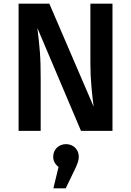

<svg xmlns="http://www.w3.org/2000/svg" viewBox="-20 -711 712 1043"><path d="M591 -691H471V-367C471 -324 473 -280 477 -237C481 -193 485 -158 489 -131L248 -691H81V0H201V-282C201 -337 200 -385 197 -425C194 -465 189 -510 183 -559L420 0H591ZM339 72C299 72 269 101 269 140C269 163 279 181 298 196L270 312H337L381 221C402 178 408 161 408 140C408 101 378 72 339 72Z"/></svg>

Font: Fira Sans Medium
Style: Regular
Weight: 500
Designer: Carrois Corporate & Edenspiekermann AG
Foundry: Carrois Corporate GbR & Edenspiekermann AG
Version: Version 4.203